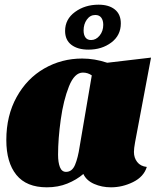

<svg xmlns="http://www.w3.org/2000/svg" viewBox="-20 -780 668 820"><path d="M552 -131Q552 -106 566 -88Q580 -70 607 -67Q594 -25 548.5 -2.5Q503 20 454 20Q415 20 382 5.5Q349 -9 336 -37Q307 -12 267.5 4Q228 20 180 20Q93 20 50 -33Q7 -86 7 -182Q7 -286 51 -365.5Q95 -445 169 -487.5Q243 -530 331 -530Q384 -530 438 -512L625 -534L557 -173Q552 -146 552 -131ZM334 -470Q298 -470 274.5 -411Q251 -352 239.5 -269.5Q228 -187 228 -119Q228 -86 236 -66Q244 -46 262 -46Q288 -46 300.5 -76Q313 -106 320 -153L372 -458Q355 -470 334 -470ZM258 -648Q258 -698 300.5 -729Q343 -760 401 -760Q445 -760 470.5 -739.5Q496 -719 496 -680Q496 -629 455.5 -598.5Q415 -568 358 -568Q312 -568 285 -588.5Q258 -609 258 -648ZM421 -674Q421 -693 412.5 -704.5Q404 -716 387 -716Q365 -716 351 -696.5Q337 -677 337 -650Q337 -631 345 -620Q353 -609 369 -609Q390 -609 405.5 -628Q421 -647 421 -674Z"/></svg>

Font: Sansita Black Italic
Style: Regular
Weight: 900
Italic angle: -11°
Designer: Pablo Cosgaya
Foundry: Omnibus-Type
Version: Version 1.006